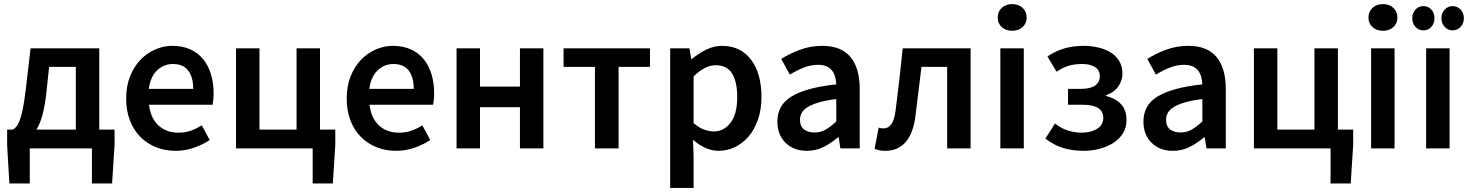

<svg xmlns="http://www.w3.org/2000/svg" viewBox="-20 -728 7214 942"><path d="M126 0V172H26L15 -17V-92H43Q52 -97 60.5 -107Q69 -117 77 -138Q85 -159 92 -194Q99 -229 106 -285L130 -491H467V-92H542V-17L530 172H431V0ZM206 -260Q199 -202 187.5 -161Q176 -120 159 -92H352V-400H221Z M841 12Q790 12 746 -5.5Q702 -23 669 -56Q636 -89 617.5 -136.5Q599 -184 599 -245Q599 -305 618 -353Q637 -401 668.5 -434Q700 -467 741 -485Q782 -503 825 -503Q875 -503 913 -486Q951 -469 976.5 -438Q1002 -407 1015 -364Q1028 -321 1028 -270Q1028 -253 1026.5 -238Q1025 -223 1023 -214H711Q719 -148 757.5 -112.5Q796 -77 856 -77Q888 -77 915.5 -86.5Q943 -96 970 -113L1009 -41Q974 -18 931 -3Q888 12 841 12ZM710 -292H928Q928 -349 903.5 -381.5Q879 -414 828 -414Q784 -414 751 -383Q718 -352 710 -292Z M1138 0V-491H1253V-92H1435V-491H1550V-92H1625V-17L1613 172H1514V0Z M1923 12Q1872 12 1828 -5.5Q1784 -23 1751 -56Q1718 -89 1699.5 -136.5Q1681 -184 1681 -245Q1681 -305 1700 -353Q1719 -401 1750.5 -434Q1782 -467 1823 -485Q1864 -503 1907 -503Q1957 -503 1995 -486Q2033 -469 2058.5 -438Q2084 -407 2097 -364Q2110 -321 2110 -270Q2110 -253 2108.5 -238Q2107 -223 2105 -214H1793Q1801 -148 1839.5 -112.5Q1878 -77 1938 -77Q1970 -77 1997.5 -86.5Q2025 -96 2052 -113L2091 -41Q2056 -18 2013 -3Q1970 12 1923 12ZM1792 -292H2010Q2010 -349 1985.5 -381.5Q1961 -414 1910 -414Q1866 -414 1833 -383Q1800 -352 1792 -292Z M2220 0V-491H2335V-303H2531V-491H2646V0H2531V-202H2335V0Z M2899 0V-400H2745V-491H3169V-400H3015V0Z M3268 194V-491H3363L3371 -439H3375Q3406 -465 3444 -484Q3482 -503 3523 -503Q3569 -503 3604.5 -485.5Q3640 -468 3665 -435Q3690 -402 3703 -356Q3716 -310 3716 -253Q3716 -190 3698.5 -140.5Q3681 -91 3652 -57.5Q3623 -24 3585 -6Q3547 12 3506 12Q3474 12 3442 -2Q3410 -16 3380 -42L3383 40V194ZM3482 -83Q3531 -83 3564 -125.5Q3597 -168 3597 -252Q3597 -326 3572 -367Q3547 -408 3491 -408Q3439 -408 3383 -353V-124Q3410 -101 3435 -92Q3460 -83 3482 -83Z M3939 12Q3874 12 3834 -27.5Q3794 -67 3794 -132Q3794 -171 3810.5 -201.5Q3827 -232 3862.5 -254Q3898 -276 3952.5 -291Q4007 -306 4083 -314Q4082 -333 4077.5 -350.5Q4073 -368 4062.5 -381.5Q4052 -395 4035 -402.5Q4018 -410 3993 -410Q3957 -410 3922.5 -396Q3888 -382 3855 -362L3813 -439Q3854 -465 3905 -484Q3956 -503 4015 -503Q4107 -503 4152.5 -448.5Q4198 -394 4198 -291V0H4103L4095 -54H4091Q4058 -26 4020.5 -7Q3983 12 3939 12ZM3976 -78Q4006 -78 4030.5 -92Q4055 -106 4083 -132V-242Q4033 -236 3999 -226Q3965 -216 3944 -203.5Q3923 -191 3914 -175Q3905 -159 3905 -141Q3905 -108 3925 -93Q3945 -78 3976 -78Z M4323 12Q4294 12 4271 2L4291 -102Q4296 -100 4301.5 -99Q4307 -98 4315 -98Q4338 -98 4353 -118.5Q4368 -139 4374 -186Q4384 -263 4392.5 -338.5Q4401 -414 4409 -491H4742V0H4627V-400H4501Q4493 -339 4486 -277.5Q4479 -216 4471 -155Q4460 -73 4423 -30.5Q4386 12 4323 12Z M4888 0V-491H5003V0ZM4946 -577Q4915 -577 4895 -595Q4875 -613 4875 -642Q4875 -671 4895 -689.5Q4915 -708 4946 -708Q4977 -708 4997 -689.5Q5017 -671 5017 -642Q5017 -613 4997 -595Q4977 -577 4946 -577Z M5297 12Q5246 12 5200.5 -0.5Q5155 -13 5109 -48L5156 -122Q5188 -97 5221.5 -87Q5255 -77 5287 -77Q5332 -77 5362.5 -96Q5393 -115 5393 -149Q5393 -214 5293 -214H5220V-292H5283Q5330 -292 5353 -308.5Q5376 -325 5376 -354Q5376 -384 5352.5 -399Q5329 -414 5289 -414Q5251 -414 5222 -405Q5193 -396 5164 -376L5119 -451Q5157 -477 5200.5 -490Q5244 -503 5296 -503Q5334 -503 5368.5 -495Q5403 -487 5429.5 -470.5Q5456 -454 5471.5 -428Q5487 -402 5487 -367Q5487 -334 5467 -304.5Q5447 -275 5407 -261V-257Q5452 -246 5479.5 -217.5Q5507 -189 5507 -138Q5507 -102 5489.5 -74Q5472 -46 5442.5 -27Q5413 -8 5375 2Q5337 12 5297 12Z M5735 12Q5670 12 5630 -27.5Q5590 -67 5590 -132Q5590 -171 5606.5 -201.5Q5623 -232 5658.5 -254Q5694 -276 5748.5 -291Q5803 -306 5879 -314Q5878 -333 5873.5 -350.5Q5869 -368 5858.5 -381.5Q5848 -395 5831 -402.5Q5814 -410 5789 -410Q5753 -410 5718.5 -396Q5684 -382 5651 -362L5609 -439Q5650 -465 5701 -484Q5752 -503 5811 -503Q5903 -503 5948.5 -448.5Q5994 -394 5994 -291V0H5899L5891 -54H5887Q5854 -26 5816.5 -7Q5779 12 5735 12ZM5772 -78Q5802 -78 5826.5 -92Q5851 -106 5879 -132V-242Q5829 -236 5795 -226Q5761 -216 5740 -203.5Q5719 -191 5710 -175Q5701 -159 5701 -141Q5701 -108 5721 -93Q5741 -78 5772 -78Z M6132 0V-491H6247V-92H6429V-491H6544V-92H6619V-17L6607 172H6508V0Z M6707 0V-491H6822V0ZM6765 -577Q6734 -577 6714 -595Q6694 -613 6694 -642Q6694 -671 6714 -689.5Q6734 -708 6765 -708Q6796 -708 6816 -689.5Q6836 -671 6836 -642Q6836 -613 6816 -595Q6796 -577 6765 -577Z M6964 -579Q6940 -579 6924.5 -596Q6909 -613 6909 -639Q6909 -664 6924.5 -681Q6940 -698 6964 -698Q6987 -698 7002.5 -681Q7018 -664 7018 -639Q7018 -613 7002.5 -596Q6987 -579 6964 -579ZM7107 -579Q7084 -579 7068 -596Q7052 -613 7052 -639Q7052 -664 7068 -681Q7084 -698 7107 -698Q7130 -698 7146 -681Q7162 -664 7162 -639Q7162 -613 7146 -596Q7130 -579 7107 -579ZM6977 0V-491H7092V0Z"/></svg>

Font: Giro Semibold
Style: Regular
Weight: 600
Designer: Paul D. Hunt
Foundry: Adobe Systems Incorporated
Version: Version 1.000;PS 1.0;hotconv 1.0.88;makeotf.lib2.5.647800